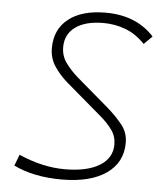

<svg xmlns="http://www.w3.org/2000/svg" viewBox="-52 -749 689 805"><g transform="rotate(5 293.0 -346.5)"><path d="M237.3 9.8Q118.2 9.8 34.7 -31.2L52.7 -78.1Q152.3 -34.2 246.6 -34.2Q339.8 -34.2 392.3 -66.2Q444.8 -98.1 444.8 -155.8Q444.8 -189.9 425.5 -216.6Q406.2 -243.2 378.9 -266.6L225.6 -397.5Q192.9 -425.8 170.7 -459.5Q148.4 -493.2 148.4 -535.6Q148.4 -614.7 204.6 -658.9Q260.7 -703.1 360.8 -703.1Q489.7 -703.1 564.9 -620.6L530.3 -586.4Q492.2 -626 447.8 -642.6Q403.3 -659.2 355 -659.2Q279.8 -659.2 237.5 -628.7Q195.3 -598.1 195.3 -543.9Q195.3 -506.8 216.6 -477.5Q237.8 -448.2 268.1 -421.9L401.9 -307.6Q438.5 -275.9 465.1 -242.9Q491.7 -210 491.7 -167Q491.7 -83.5 424.3 -36.9Q356.9 9.8 237.3 9.8Z"/></g></svg>

Font: Cascadia Mono ExtraLight
Style: Italic
Weight: 200
Italic angle: -10°
Monospace: yes
Designer: Aaron Bell
Foundry: Saja Typeworks
Version: Version 2404.023; ttfautohint (v1.8.4)